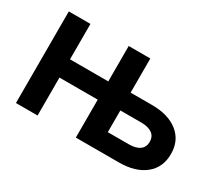

<svg xmlns="http://www.w3.org/2000/svg" viewBox="-100 -745 1095 961"><g transform="rotate(30 448.0 -264.5)"><path d="M495.6 0V-103.5H651.9Q693.4 -103.5 715.3 -119.6Q737.3 -135.7 737.3 -166.5Q737.3 -196.8 715.3 -212.9Q693.4 -229 651.9 -229H486.8V-332H654.3Q750 -332 804.9 -287.8Q859.9 -243.7 859.9 -167Q859.9 -88.9 804.9 -44.4Q750 0 654.3 0ZM60.1 0V-529.3H185.1V0ZM151.4 -219.2V-324.7H439.5V-219.2ZM406.2 0V-529.3H531.2V0Z"/></g></svg>

Font: Inter 24pt SemiBold
Style: Regular
Weight: 600
Designer: Rasmus Andersson
Foundry: rsms
Version: Version 4.001;git-66647c0bb